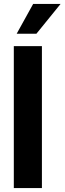

<svg xmlns="http://www.w3.org/2000/svg" viewBox="-20 -964 331 984"><path d="M194.8 -727.5V0H50.8V-727.5ZM65.4 -791 149.9 -943.8H290.5L166.5 -791Z"/></svg>

Font: Inter Display
Style: Bold
Weight: 700
Designer: Rasmus Andersson
Foundry: rsms
Version: Version 4.001;git-9221beed3